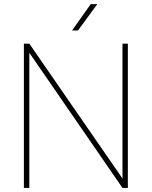

<svg xmlns="http://www.w3.org/2000/svg" viewBox="-20 -926 748 946"><path d="M583.5 -710.9V-46.4L124.5 -710.9H97.7V0H124.5V-666L583.5 0H609.9V-710.9ZM364.3 -775.9 459.5 -905.8H427.2L335 -775.9Z"/></svg>

Font: Vazirmatn Thin
Style: Regular
Weight: 100
Designer: Saber Rastikerdar
Foundry: Saber Rastikerdar
Version: Version 33.003